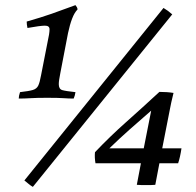

<svg xmlns="http://www.w3.org/2000/svg" viewBox="-20 -719 763 748"><path d="M53 -335Q53 -345 58 -360Q93 -364 108 -368.5Q123 -373 129 -385.5Q135 -398 140 -426L171 -584Q172 -590 172.5 -595.5Q173 -601 173 -605Q173 -619 155 -619Q137 -619 87 -610Q84 -624 84 -635Q140 -651 181.5 -665.5Q223 -680 274 -699Q277 -695 279.5 -691Q282 -687 282 -682Q270 -670 261 -646.5Q252 -623 245 -590L215 -434Q212 -418 210.5 -408.5Q209 -399 209 -391Q209 -372 222.5 -368Q236 -364 274 -360Q272 -346 267 -335Q248 -335 228 -336.5Q208 -338 164 -338Q122 -338 99 -336.5Q76 -335 53 -335ZM651 -663 108 9Q99 4 91.5 -2.5Q84 -9 75 -16L617 -688Q627 -682 634.5 -676.5Q642 -671 651 -663ZM550 2Q542 2 531.5 2Q521 2 513 1L529 -83H352Q348 -105 350 -126Q409 -188 471.5 -243.5Q534 -299 601 -361Q616 -361 630 -360Q644 -359 656 -357Q650 -334 647.5 -321Q645 -308 643 -299L612 -141H687Q682 -107 674 -83H601L585 1Q577 2 567.5 2Q558 2 550 2ZM540 -141 569 -288Q525 -250 484.5 -214Q444 -178 406 -141Z"/></svg>

Font: Tiro Tamil
Style: Italic
Weight: 400
Italic angle: -11°
Designer: Tamil: Fernando Mello & Fiona Ross, assisted by Kaja Sojewska. Latin: John Hudson with Paul Hanslow, assisted by Kaja So
Foundry: Tiro Typeworks Ltd.
Version: Version 1.52